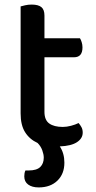

<svg xmlns="http://www.w3.org/2000/svg" viewBox="-20 -625 419 838"><path d="M174 -137Q174 -101 195 -86Q216 -71 254 -71Q271 -71 290 -76Q309 -81 323 -88Q330 -80 335.5 -70Q341 -60 341 -46Q341 -21 316 -4.5Q291 12 241 14Q261 44 261 85Q261 134 230.5 163.5Q200 193 149 193Q120 193 103 180.5Q86 168 86 145Q86 139 87 132Q88 125 91 119H105Q140 119 155.5 104Q171 89 171 63Q171 49 164.5 31Q158 13 144 -1Q109 -17 89.5 -48Q70 -79 70 -130V-597Q77 -599 90 -602Q103 -605 118 -605Q147 -605 160.5 -594Q174 -583 174 -557V-458H329Q333 -452 336.5 -441Q340 -430 340 -418Q340 -375 303 -375H174V-137Z"/></svg>

Font: Baloo Chettan 2 Medium
Style: Regular
Weight: 500
Designer: Maithili Shingre, Unnati Kotecha and Ek Type
Foundry: Ek Type
Version: Version 1.640;hotconv 1.0.111;makeotfexe 2.5.65597; ttfautoh